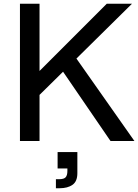

<svg xmlns="http://www.w3.org/2000/svg" viewBox="-20 -749 734 1020"><path d="M567 0 315 -368 179 -234V-361L547 -729H681L374 -426V-455L694 0ZM86 0V-729H190V0ZM277 251V203H294Q320 203 329 192.5Q338 182 338 159V146H286V59H391V171Q391 215 365 233Q339 251 297 251Z"/></svg>

Font: BDO Grotesk
Style: Regular
Weight: 400
Designer: Deni Anggara
Foundry: Lokal Container
Version: Version 2.000